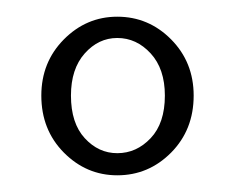

<svg xmlns="http://www.w3.org/2000/svg" viewBox="-20 -780 282 230"><path d="M120.5 -570Q83.5 -570 56.5 -597.2Q29.5 -624.5 29.5 -665.5Q29.5 -705.5 56.5 -732.8Q83.5 -760 120.5 -760Q158 -760 185 -732.8Q212 -705.5 212 -665.5Q212 -624.5 185 -597.2Q158 -570 120.5 -570ZM120.5 -596.5Q143.5 -596.5 160.5 -614.5Q177.5 -632.5 177.5 -665.5Q177.5 -697.5 160.5 -716Q143.5 -734.5 120.5 -734.5Q98 -734.5 81.5 -716Q65 -697.5 65 -665.5Q65 -632.5 81.5 -614.5Q98 -596.5 120.5 -596.5Z"/></svg>

Font: Imbue 10pt ExtraLight
Style: Regular
Weight: 200
Designer: Tyler Finck
Foundry: Etcetera Type Company
Version: Version 1.102; ttfautohint (v1.8.3)